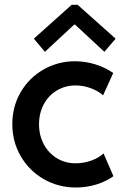

<svg xmlns="http://www.w3.org/2000/svg" viewBox="-20 -789 522 814"><path d="M32.2 -262.7Q32.2 -337.9 68.1 -398.9Q104 -460 165 -494.6Q226.1 -529.3 297.9 -529.3Q341.8 -529.3 384.3 -516.1Q426.8 -502.9 460 -479.5L417 -384.8Q396 -403.8 364.3 -415.3Q332.5 -426.8 300.8 -426.8Q256.8 -426.8 221.2 -405.5Q185.5 -384.3 165.5 -346.7Q145.5 -309.1 145.5 -261.7Q145.5 -215.3 165.5 -177.7Q185.5 -140.1 220.9 -118.4Q256.3 -96.7 300.8 -96.7Q335.9 -96.7 368.2 -108.6Q400.4 -120.6 418.9 -138.7L460.9 -42Q431.6 -20.5 389.9 -7.3Q348.1 5.9 301.8 5.9Q227.5 5.9 165.8 -29.5Q104 -64.9 68.1 -126.5Q32.2 -188 32.2 -262.7ZM123.5 -625 283.7 -768.6H309.1L470.2 -625L422.4 -569.3L298.3 -684.6H294.4L170.4 -569.3Z"/></svg>

Font: Reddit Sans Strawberry SemiBold
Style: Regular
Weight: 600
Designer: Stephen Hutchings
Foundry: Reddit
Version: Version 1.013